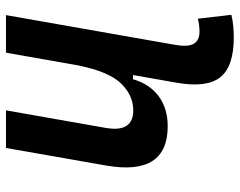

<svg xmlns="http://www.w3.org/2000/svg" viewBox="-98 -684 783 626"><g transform="rotate(90 293.0 -371.5)"><path d="M340.3 0 397.5 -325.2Q413.1 -415 340.3 -415Q292 -415 253.2 -375.7Q214.4 -336.4 193.8 -235.8L152.3 0H29.8L126.5 -550.3Q134.3 -592.3 123.5 -611.6Q112.8 -630.9 84 -630.9Q61 -630.9 41.5 -625.5L28.8 -734.9Q47.4 -739.3 65.9 -741Q84.5 -742.7 103 -742.7Q197.8 -742.7 232.7 -698.2Q267.6 -653.8 250 -555.2L225.1 -414.1H238.8Q254.4 -468.3 294.2 -497.8Q334 -527.3 392.1 -527.3Q555.7 -527.3 520 -325.2L462.9 0Z"/></g></svg>

Font: Cascadia Code NF SemiBold
Style: Italic
Weight: 600
Italic angle: -10°
Monospace: yes
Designer: Aaron Bell
Foundry: Saja Typeworks
Version: Version 2404.023; ttfautohint (v1.8.4)